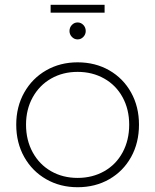

<svg xmlns="http://www.w3.org/2000/svg" viewBox="-20 -783 650 804"><path d="M562 -261Q562 -185 529 -125.5Q496 -66 437.5 -32.5Q379 1 305 1Q232 1 173.5 -32.5Q115 -66 81.5 -125.5Q48 -185 48 -261Q48 -336 81.5 -395.5Q115 -455 173.5 -488.5Q232 -522 305 -522Q379 -522 437.5 -488.5Q496 -455 529 -395.5Q562 -336 562 -261ZM89 -261Q89 -196 117 -145Q145 -94 194 -66Q243 -38 305 -38Q367 -38 416.5 -66Q466 -94 493.5 -145Q521 -196 521 -261Q521 -325 493.5 -375.5Q466 -426 416.5 -454Q367 -482 305 -482Q243 -482 194 -454Q145 -426 117 -375.5Q89 -325 89 -261ZM339 -653Q339 -639 329 -628.5Q319 -618 305 -618Q291 -618 281 -628.5Q271 -639 271 -653Q271 -668 281 -678.5Q291 -689 305 -689Q319 -689 329 -678.5Q339 -668 339 -653ZM192 -763H418V-730H192Z"/></svg>

Font: Gontserrat ExtraLight
Style: Regular
Weight: 275
Designer: Julieta Ulanovsky
Foundry: Julieta Ulanovsky
Version: Version 6.001